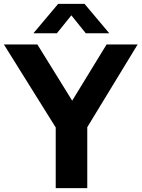

<svg xmlns="http://www.w3.org/2000/svg" viewBox="-46 -969 729 989"><path d="M241 0V-379L274 -259.5L-26 -740H146.5L349 -413H303L503 -740H663L370.5 -259.5L403.5 -376.5V0ZM126 -797.5 253.5 -949H389.5L517 -797.5H396L309 -905.5H334L247 -797.5Z"/></svg>

Font: Encode Sans Condensed Thin
Style: Bold
Weight: 700
Version: Version 3.002